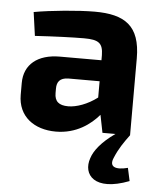

<svg xmlns="http://www.w3.org/2000/svg" viewBox="-52 -552 671 811"><g transform="rotate(5 283.5 -146.5)"><path d="M514 138C464 151 432 142 451 100C467 61 488 31 511 0V-326C511 -465 444 -507 317 -507C248 -507 132 -496 60 -483L74 -383C153 -388 235 -391 282 -391C345 -391 362 -377 363 -327V-305H187C93 -305 36 -259 36 -180V-130C36 -38 105 12 197 12C284 12 344 -34 379 -75L394 0H449C392 40 362 79 352 111C327 182 381 249 526 193ZM182 -169C182 -197 194 -215 230 -216H363V-147C321 -115 274 -99 240 -99C200 -99 182 -115 182 -150Z"/></g></svg>

Font: SnT
Style: Bold
Weight: 700
Designer: Natanael Gama
Version: Version 1.001;PS 001.001;hotconv 1.0.70;makeotf.lib2.5.58329